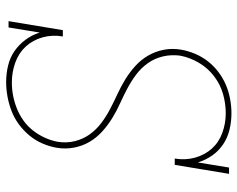

<svg xmlns="http://www.w3.org/2000/svg" viewBox="-96 -688 791 640"><g transform="rotate(90 300.0 -367.5)"><path d="M253 8Q225 8 198 1.5Q171 -5 149.5 -20Q128 -35 112 -56.5Q96 -78 88 -104L71 0H50L80 -181H101Q95 -146 104 -113.5Q113 -81 134.5 -57.5Q156 -34 188 -22.5Q220 -11 254 -11Q276 -11 297.5 -15Q319 -19 340.5 -27.5Q362 -36 381 -49.5Q400 -63 414.5 -81.5Q429 -100 438.5 -121Q448 -142 452 -163Q457 -193 450 -221Q443 -249 427 -271Q411 -293 389 -309.5Q367 -326 342 -339Q317 -352 292 -363.5Q267 -375 243.5 -389.5Q220 -404 199.5 -422.5Q179 -441 165 -465Q151 -489 145.5 -517Q140 -545 145 -575Q149 -598 158.5 -621Q168 -644 183.5 -664Q199 -684 219.5 -699.5Q240 -715 262.5 -724.5Q285 -734 309.5 -738.5Q334 -743 357 -743Q385 -743 412 -736.5Q439 -730 461 -715Q483 -700 498 -678.5Q513 -657 521 -631L538 -735H559L529 -554H508Q514 -589 505 -621.5Q496 -654 475 -677.5Q454 -701 422.5 -712.5Q391 -724 357 -724Q325 -724 293 -715Q261 -706 233.5 -685Q206 -664 188.5 -634Q171 -604 165 -572Q161 -543 167.5 -515Q174 -487 190 -464.5Q206 -442 228 -425.5Q250 -409 274.5 -396Q299 -383 324.5 -371.5Q350 -360 373.5 -345.5Q397 -331 417.5 -312.5Q438 -294 452 -270.5Q466 -247 471.5 -218.5Q477 -190 472 -160Q468 -137 458 -113.5Q448 -90 431.5 -70Q415 -50 394 -34.5Q373 -19 349.5 -10Q326 -1 301.5 3.5Q277 8 253 8Z"/></g></svg>

Font: Iosevka Etoile Thin
Style: Italic
Weight: 100
Italic angle: -9°
Designer: Belleve Invis
Foundry: Belleve Invis
Version: Version 22.1.2; ttfautohint (v1.8.4)